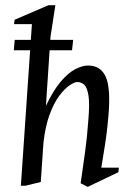

<svg xmlns="http://www.w3.org/2000/svg" viewBox="-20 -713 509 737"><path d="M33 -520 36.5 -560H260.9L256.5 -520ZM60.1 0 102.5 -620.4H34L36 -637.1L166 -693H192.5L173.9 -572.1L156.3 -307Q185.7 -367.9 214.3 -401.1Q242.8 -434.2 269.8 -447.9Q296.7 -461.5 317.9 -461.5Q367 -461.5 386.3 -417.2Q405.6 -372.9 396 -266Q392.8 -228.1 388.5 -195.5Q384.2 -162.9 379.1 -132.7Q373.9 -102.4 368.9 -69.4H436.4L434.4 -52L316.6 4.4L289.6 -9.6Q298.6 -71.6 306.6 -129.8Q314.7 -188 319.4 -256Q324.4 -315.3 319.7 -345.8Q314.9 -376.2 303.9 -387.2Q292.8 -398.1 276.6 -398.1Q265.8 -398.1 246.8 -385.3Q227.9 -372.6 207.2 -344.9Q186.6 -317.1 170.3 -272.9Q154 -228.7 146.9 -165.9L136.5 -14.4L77.4 0Z"/></svg>

Font: Ancizar Serif Light
Style: Italic
Weight: 300
Italic angle: -4°
Designer: Cesar Puertas, Viviana Monsalve, Julian Moncada, Julian Prieto, Jose Castro, Felipe Aragon, Mariel Hernandez, Sara Alarc
Version: Version 8.100